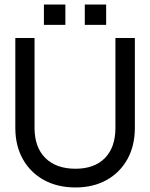

<svg xmlns="http://www.w3.org/2000/svg" viewBox="-20 -818 661 846"><path d="M353.6 -798.1V-708.4H447.7V-798.1ZM173.5 -798.1V-708.4H268V-798.1ZM47.5 -650.5V-254.5Q47.5 -175.8 80.8 -116.7Q114 -57.5 173.7 -24.7Q233.5 8 312.7 8Q390.5 8 449.5 -24.7Q508.5 -57.5 541.4 -116.7Q574.2 -175.8 574.2 -254.5V-650.5H488.6V-254.5Q488.6 -169 442.4 -121.7Q396.2 -74.5 312.7 -74.5Q227.5 -74.5 179.9 -121.7Q132.2 -169 132.2 -254.5V-650.5Z"/></svg>

Font: Overused Grotesk Light
Style: Regular
Weight: 300
Designer: RandomMaerks
Version: Version 0.005